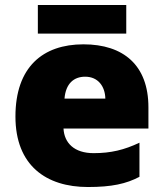

<svg xmlns="http://www.w3.org/2000/svg" viewBox="-20 -741 658 771"><path d="M487 -721H132V-606H487ZM315 -563C152 -563 42 -472 42 -273C42 -76 166 10 333 10C429 10 487 -3 540 -31V-168C479 -139 425 -126 356 -126C278 -126 238 -167 235 -225H576V-310C576 -479 476 -563 315 -563ZM322 -433C374 -433 402 -394 403 -345H239C244 -406 277 -433 322 -433Z"/></svg>

Font: Noto Sans Sinhala Black
Style: Regular
Weight: 900
Designer: Jelle Bosma - Monotype Design Team
Foundry: Monotype Imaging Inc.
Version: Version 2.006